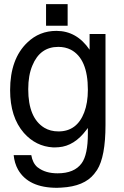

<svg xmlns="http://www.w3.org/2000/svg" viewBox="-20 -688 596 926"><path d="M306.2 -668V-564H202.1V-668ZM412.1 -523.9H488.8V-85.9Q488.8 67.9 448.2 131.8L434.1 150.9Q386.2 210.9 276.9 216.8Q266.1 217.8 254.9 217.8Q117.2 217.8 66.9 129.9Q49.8 99.1 45.9 60.1H130.9Q137.2 98.1 160.2 118.2L163.1 120.1Q199.2 147.9 257.8 147.9Q338.9 147.9 374 99.1Q403.8 58.1 403.8 -43.9V-70.8L397 -62Q338.9 16.1 263.2 22Q253.9 22.9 245.1 22.9H235.8Q152.8 18.1 95.2 -46.9Q28.8 -123 28.8 -252.9Q28.8 -403.8 111.8 -482.9Q169.9 -539.1 252 -539.1Q350.1 -539.1 412.1 -448.2ZM261.2 -461.9Q172.9 -461.9 136.2 -372.1Q116.2 -325.2 116.2 -257.8Q116.2 -119.1 193.8 -71.8Q223.1 -54.2 262.2 -54.2Q351.1 -54.2 386.2 -146Q403.8 -191.9 403.8 -254.9Q403.8 -404.8 321.8 -448.2Q294.9 -461.9 261.2 -461.9Z"/></svg>

Font: SolaimanLipiNormal
Style: Normal
Weight: 400
Designer: Solaiman Karim
Version: Version 1.6.1 ; ttfautohint (v1.5.65-e2d9)